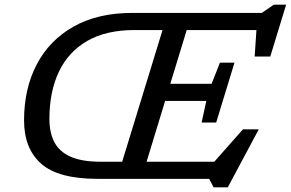

<svg xmlns="http://www.w3.org/2000/svg" viewBox="-20 -762 1239 818"><path d="M544 -707H1095.5L1146.5 -742H1199L1131.5 -521H1065L1072.5 -634H775.5L705.5 -405H881.5L917 -495H979L901 -240H839L859 -332H683.5L604.5 -73H893L1015 -211H1082.5L950.5 36H890L871 0H396Q228.5 0 155.5 -64.5Q82.5 -129 82.5 -249Q82.5 -384.5 136.5 -487.5Q190.5 -590.5 293.5 -648.8Q396.5 -707 544 -707ZM409 -73H500.5L672.5 -634H553Q432.5 -634 352 -587.8Q271.5 -541.5 231 -456.5Q190.5 -371.5 190.5 -254.5Q190.5 -198 211.2 -157.2Q232 -116.5 279.8 -94.8Q327.5 -73 409 -73Z"/></svg>

Font: Newsreader Caption
Style: Italic
Weight: 400
Italic angle: -17°
Designer: Hugues Gentile
Foundry: Production Type
Version: Version 1.001